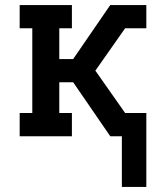

<svg xmlns="http://www.w3.org/2000/svg" viewBox="-20 -540 640 761"><path d="M560 201H463V0H417L270 -214H215V-92H265V0H58V-92H108V-428H58V-520H265V-428H215V-306H270L417 -520H560V-428H476L358 -260L476 -92H560Z"/></svg>

Font: Iosevka Etoile Semibold
Style: Regular
Weight: 600
Designer: Belleve Invis
Foundry: Belleve Invis
Version: Version 22.1.2; ttfautohint (v1.8.4)